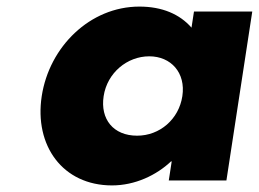

<svg xmlns="http://www.w3.org/2000/svg" viewBox="-20 -548 786 583"><path d="M294.7 -256C305.5 -327 366.2 -377 433.2 -377C499.2 -377 544.5 -327 533.7 -256C523 -186 465.3 -136 396.3 -136C324.3 -136 284 -186 294.7 -256ZM106.7 -256C83.7 -106 170.2 15 320.2 15C390.2 15 454.9 -16 499.4 -58H501.4L492.5 0H667.5L746 -513H569L561.5 -464C525.8 -505 472.3 -528 403.3 -528C253.3 -528 129.6 -406 106.7 -256Z"/></svg>

Font: Sztylet
Style: BdObl
Weight: 700
Foundry: Cannot Into Space Fonts, PlusOne Fonts
Version: Version 0.12